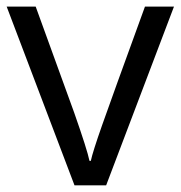

<svg xmlns="http://www.w3.org/2000/svg" viewBox="-20 -555 541 575"><path d="M203.1 0 0 -535.2H86.9L202.1 -217.8Q241.2 -106.4 248 -73.2H252Q257.3 -99.1 285.9 -180.4Q314.5 -261.7 414.1 -535.2H501L297.9 0Z"/></svg>

Font: f08482100
Style: Regular
Weight: 400
Foundry: Ascender Corporation
Version: Version 1.10